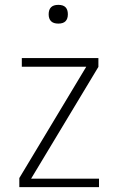

<svg xmlns="http://www.w3.org/2000/svg" viewBox="-20 -766 478 786"><path d="M59.1 0V-37.1L333 -492.7H69.3V-528.3H382.8V-492.2L107.4 -34.7H385.3V0ZM218.8 -669.4Q198.7 -669.4 189 -679.2Q179.2 -689 179.2 -707.5Q179.2 -726.6 189 -736.3Q198.7 -746.1 218.8 -746.1Q238.8 -746.1 248.3 -736.3Q257.8 -726.6 257.8 -707.5Q257.8 -689 248.3 -679.2Q238.8 -669.4 218.8 -669.4Z"/></svg>

Font: Comme Thin
Style: Regular
Weight: 250
Version: Version 1.000;gftools[0.9.27]